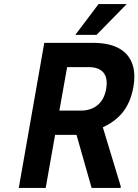

<svg xmlns="http://www.w3.org/2000/svg" viewBox="-20 -921 678 941"><path d="M634 -496C640 -531 640 -562 634 -589C615 -672 544 -711 436 -711H197L72 0H204L250 -260H355L429 0H571L572 -7L484 -297C558 -332 615 -386 634 -496ZM500 -484C488 -414 440 -379 377 -379H271L309 -592H415C482 -592 513 -555 500 -484ZM463 -901 349 -750H453L601 -901Z"/></svg>

Font: Asimov
Style: NarIt
Weight: 500
Designer: Google
Version: Version 2.000980; 2014